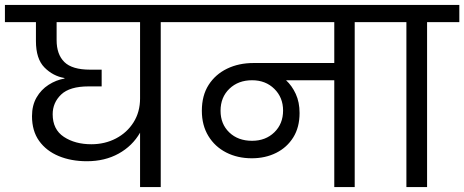

<svg xmlns="http://www.w3.org/2000/svg" viewBox="-47 -760 1886 780"><path d="M306 -105Q242 -105 191.5 -126Q141 -147 112 -187.5Q83 -228 83 -288Q83 -332 101.5 -364Q120 -396 150.5 -415.5Q181 -435 215 -441V-443Q168 -451 133.5 -486Q99 -521 99 -593V-670H-27V-740H737V-670H606V0H522V-221Q491 -167 435 -136Q379 -105 306 -105ZM167 -296Q167 -234 212.5 -204Q258 -174 324 -174Q379 -174 424 -197.5Q469 -221 495.5 -263Q522 -305 522 -360V-670H183V-597Q183 -539 214.5 -508Q246 -477 319 -477H366V-409H313Q236 -409 201.5 -376Q167 -343 167 -296Z M976 -117Q918 -117 872 -140.5Q826 -164 799.5 -207.5Q773 -251 773 -310Q773 -372 800.5 -415Q828 -458 875.5 -481Q923 -504 983 -504H1311V-670H683V-740H1526V-670H1394V0H1311V-434H1115Q1139 -412 1154.5 -378.5Q1170 -345 1170 -301Q1170 -243 1144.5 -202Q1119 -161 1075 -139Q1031 -117 976 -117ZM977 -188Q1032 -188 1067.5 -222.5Q1103 -257 1103 -311Q1103 -364 1067.5 -399Q1032 -434 977 -434Q921 -434 885 -399.5Q849 -365 849 -310Q849 -256 884.5 -222Q920 -188 977 -188Z M1604 0V-670H1472V-740H1819V-670H1688V0Z"/></svg>

Font: Poppins
Style: Regular
Weight: 400
Designer: Ninad Kale (Devanagari), Jonny Pinhorn (Latin)
Version: Version 5.002